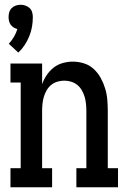

<svg xmlns="http://www.w3.org/2000/svg" viewBox="-20 -787 540 807"><path d="M57 -566 17 -603Q29 -616 38.5 -632Q48 -648 53 -665Q45 -667 37.5 -671.5Q30 -676 25 -683Q20 -690 18 -698.5Q16 -707 16 -715Q16 -726 19 -736Q22 -746 29 -753Q36 -760 46 -763.5Q56 -767 67 -767Q77 -767 87 -763.5Q97 -760 104.5 -753Q112 -746 115 -736Q118 -726 118 -715Q118 -695 114.5 -674.5Q111 -654 103 -634.5Q95 -615 83.5 -597.5Q72 -580 57 -566ZM24 0V-80H67V-440H24V-520H157V-433Q164 -453 176 -471Q188 -489 205 -502.5Q222 -516 243.5 -522Q265 -528 286 -528Q310 -528 333.5 -520.5Q357 -513 374.5 -496.5Q392 -480 403.5 -459Q415 -438 422 -415Q429 -392 431 -368Q433 -344 433 -320V-80H476V0H301V-80H343V-320Q343 -335 341.5 -350Q340 -365 336 -379Q332 -393 324.5 -406.5Q317 -420 305.5 -429.5Q294 -439 279.5 -443.5Q265 -448 250 -448Q235 -448 220.5 -443.5Q206 -439 194.5 -429.5Q183 -420 175.5 -406.5Q168 -393 164 -379Q160 -365 158.5 -350Q157 -335 157 -320V-80H199V0Z"/></svg>

Font: Iosevka Curly Slab Medium
Style: Regular
Weight: 500
Monospace: yes
Designer: Belleve Invis
Foundry: Belleve Invis
Version: Version 22.1.2; ttfautohint (v1.8.4)